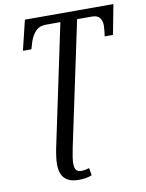

<svg xmlns="http://www.w3.org/2000/svg" viewBox="-101 -785 836 1096"><g transform="rotate(-10 317.0 -237.0)"><path d="M158 130Q158 98 169 41L318 -665H233Q197 -665 175.5 -643Q154 -621 141 -584L128 -541H79L121 -714H634L601 -541H553Q555 -555 557 -573Q559 -591 559 -603Q559 -631 545.5 -648Q532 -665 501 -665H415L263 52Q250 115 250 141Q250 171 260 181.5Q270 192 288 192Q302 192 313.5 189.5Q325 187 335 184L342 227Q310 240 266 240Q212 240 185 213.5Q158 187 158 130Z"/></g></svg>

Font: Noto Serif Narrow
Style: Italic
Weight: 400
Width: 4
Italic angle: -12°
Designer: Monotype Design Team
Foundry: Monotype Imaging Inc.
Version: Version 1.001